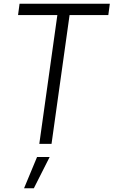

<svg xmlns="http://www.w3.org/2000/svg" viewBox="-20 -765 604 1021"><path d="M189 0H254L350 -685H556L564 -745H84L76 -685H285ZM108 236H160L244 70H177Z"/></svg>

Font: Mluvka Light
Style: Italic
Weight: 300
Italic angle: -8°
Designer: Modified by Jiří Krblich, Original typeface by Gumpita Rahayu
Foundry: Gumpita Rahayu & Jiří Krblich
Version: Version 2.000;Glyphs 3.1.1 (3134)